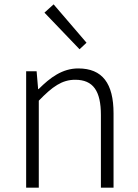

<svg xmlns="http://www.w3.org/2000/svg" viewBox="-20 -861 632 881"><path d="M100 0H158V-399C220 -463 264 -495 325 -495C408 -495 443 -443 443 -333V0H501V-341C501 -478 450 -547 339 -547C266 -547 210 -505 157 -452H155L148 -534H100ZM345 -635 377 -665 226 -841 184 -803Z"/></svg>

Font: Noto Sans HK Light
Style: Regular
Weight: 300
Designer: Ryoko NISHIZUKA 西塚涼子 (kana, bopomofo & ideographs); Paul D. Hunt (Latin, Greek & Cyrillic); Sandoll Communications 산돌커뮤니
Foundry: Adobe
Version: Version 2.004;hotconv 1.0.118;makeotfexe 2.5.65603